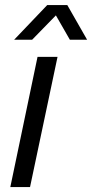

<svg xmlns="http://www.w3.org/2000/svg" viewBox="-20 -754 371 774"><path d="M21.6 0 131.3 -524.7H211.9L101.1 0ZM37.1 -593.9 170.4 -733.6H251.3L331.1 -593.9H261.6L205.3 -692L109.6 -593.9Z"/></svg>

Font: Mona Sans ExtraLight
Style: Italic
Weight: 200
Italic angle: -11.6951°
Designer: Deni Anggara
Foundry: GitHub
Version: Version 2.000